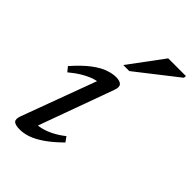

<svg xmlns="http://www.w3.org/2000/svg" viewBox="-211 -773 865 865"><g transform="rotate(45 222.0 -340.0)"><path d="M46 -35.5 184.5 -410 200.5 -392.5Q182.5 -393.5 159 -386Q135.5 -378.5 109 -363Q82.5 -347.5 54.5 -324L36.5 -346Q80 -395 114.2 -420.5Q148.5 -446 176 -455.2Q203.5 -464.5 225.5 -464.5Q250 -464.5 259.8 -453.8Q269.5 -443 260.5 -419L122 -38L110 -61Q129 -59 152.8 -64.8Q176.5 -70.5 202.8 -84Q229 -97.5 255 -118L272 -94.5Q231 -54 197.5 -31.2Q164 -8.5 136.8 0.8Q109.5 10 86 10Q55.5 10 46 0Q36.5 -10 46 -35.5ZM209.5 -525.5 331.5 -690H444.5L443 -678L248 -525.5Z"/></g></svg>

Font: Newsreader
Style: Italic
Weight: 400
Italic angle: -17°
Designer: Hugues Gentile
Foundry: Production Type
Version: Version 1.003